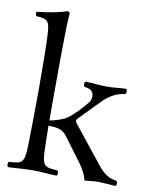

<svg xmlns="http://www.w3.org/2000/svg" viewBox="-80 -758 651 824"><g transform="rotate(10 245.0 -346.5)"><path d="M81 -103C79 -24 70 -21 12 -18C6 -12 6 -1 12 5C52 4 76 0 117 0C158 0 182 4 223 5C229 -1 229 -12 223 -18C165 -21 156 -24 154 -103C154 -123 153 -157 152 -200C201 -200 217 -192 238 -163L307 -70C334 -34 340 -14 344 0C345 3 346 5 348 5C363 3 388 0 401 0C416 0 461 3 480 5C486 -1 486 -12 480 -18C448 -22 423 -38 398 -70L272 -228C269 -232 265 -236 265 -241C265 -245 265 -247 269 -251L353 -337C382 -368 415 -387 453 -391C459 -397 459 -408 453 -414C418 -413 404 -409 370 -409C334 -409 311 -413 276 -414C270 -408 270 -397 276 -391C329 -387 317 -342 308 -331C286 -303 256 -271 232 -253C211 -237 171 -226 152 -223C152 -256 152 -292 152 -329C152 -440 153 -556 154 -599C155 -661 158 -689 158 -689C158 -696 154 -698 145 -698C121 -688 55 -676 17 -673C15 -665 14 -660 20 -654C70 -651 78 -646 81 -576C83 -538 84 -448 84 -355C84 -252 82 -145 81 -103Z"/></g></svg>

Font: Libertinus Serif Display
Style: Regular
Weight: 400
Designer: Philipp H. Poll, Khaled Hosny
Foundry: Caleb Maclennan
Version: Version 7.050;RELEASE